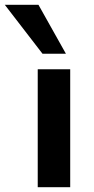

<svg xmlns="http://www.w3.org/2000/svg" viewBox="-77 -784 394 804"><path d="M81 0V-494H217V0ZM101 -559 -57 -764H84L199 -559Z"/></svg>

Font: Nunito Sans 10pt SemiExpanded
Style: Bold
Weight: 700
Width: 6
Designer: Vernon Adams
Foundry: Vernon Adams
Version: Version 3.101;gftools[0.9.27]